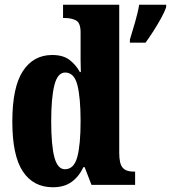

<svg xmlns="http://www.w3.org/2000/svg" viewBox="-20 -780 721 810"><path d="M203 10Q121 10 76.5 -56.5Q32 -123 32 -267Q32 -412 76.5 -480Q121 -548 200 -548Q246 -548 273 -527.5Q300 -507 317 -476H321Q320 -499 320 -529Q320 -559 320 -588V-643Q320 -684 300.5 -694Q281 -704 254 -704H246V-760H483V-135Q483 -89 497.5 -72.5Q512 -56 543 -56H550V0H366L337 -75H332Q313 -35 282 -12.5Q251 10 203 10ZM254 -66Q292 -66 306 -117.5Q320 -169 320 -269Q320 -368 306.5 -421Q293 -474 255 -474Q223 -474 209.5 -421Q196 -368 196 -268Q196 -167 209.5 -116.5Q223 -66 254 -66ZM528 -613Q537 -642 549.5 -685Q562 -728 567 -760H681V-750Q674 -729 659 -702Q644 -675 627 -648.5Q610 -622 594 -600H528Z"/></svg>

Font: Noto Serif Armenian ExtraCondensed Black
Style: Regular
Weight: 900
Width: 2
Designer: Monotype Design Team
Foundry: Monotype Imaging Inc.
Version: Version 2.008; ttfautohint (v1.8.4.7-5d5b)